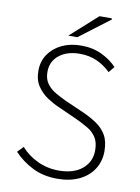

<svg xmlns="http://www.w3.org/2000/svg" viewBox="-93 -895 706 969"><g transform="rotate(10 260.5 -410.5)"><path d="M269 12Q197 12 141.5 -16Q86 -44 46 -87L75 -117Q110 -77 160.5 -53.5Q211 -30 269 -30Q345 -30 389 -66.5Q433 -103 433 -162Q433 -203 417 -228Q401 -253 374 -269Q347 -285 315 -300L215 -345Q185 -358 154.5 -378Q124 -398 102.5 -429.5Q81 -461 81 -509Q81 -557 106 -593.5Q131 -630 174 -650.5Q217 -671 273 -671Q333 -671 380 -648Q427 -625 456 -593L431 -563Q401 -593 361.5 -611Q322 -629 273 -629Q208 -629 167.5 -597Q127 -565 127 -511Q127 -473 145.5 -449Q164 -425 191 -410Q218 -395 241 -384L341 -340Q379 -323 411 -301.5Q443 -280 461.5 -248Q480 -216 480 -165Q480 -115 454.5 -74.5Q429 -34 381.5 -11Q334 12 269 12ZM199 -709 337 -833H399L402 -828L245 -709Z"/></g></svg>

Font: Source Sans 3 Light
Style: Regular
Weight: 300
Designer: Paul D. Hunt
Foundry: Adobe
Version: Version 3.052;hotconv 1.1.0;makeotfexe 2.6.0